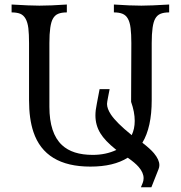

<svg xmlns="http://www.w3.org/2000/svg" viewBox="-20 -713 784 833"><path d="M636.7 99.6H591.3Q595.2 90.3 599.1 80.6Q603 70.8 603 60.1Q603 36.1 581.5 11.2Q565.9 -6.8 534.2 -28.8Q473.1 9.8 372.1 9.8Q175.3 9.8 125 -140.6Q106 -197.3 106 -278.3V-525.9Q106 -564.9 103 -590.8Q96.7 -641.1 67.9 -653.3Q53.2 -659.2 30.3 -659.2V-693.4Q110.8 -688.5 150.9 -688.5Q198.7 -688.5 270 -693.4V-659.2Q247.1 -659.2 232.4 -653.1Q217.8 -647 209.5 -631.8Q194.3 -605.5 194.3 -525.9V-250Q194.3 -134.3 249 -83.5Q294.4 -41 382.3 -41Q439 -41 484.9 -62.5L481.9 -64.9Q435.1 -102.5 415.5 -134.8Q394 -169.9 394 -212.4Q394 -223.6 395.5 -236.1Q397 -248.5 412.1 -326.2H455.6L449.2 -293.5Q444.3 -268.6 444.3 -262.2Q444.3 -241.7 461.4 -215.8Q485.4 -180.2 548.8 -128.9L551.3 -126.5Q564.5 -153.8 564.5 -188.5Q564.5 -227.1 548.8 -271L549.8 -525.9Q549.8 -564.9 546.6 -590.8Q543.5 -616.7 534.9 -631.8Q526.4 -647 511.7 -653.1Q497.1 -659.2 474.1 -659.2V-693.4Q545.4 -688.5 593.3 -688.5Q633.3 -688.5 713.9 -693.4V-659.2Q690.9 -659.2 676.3 -653.1Q661.6 -647 653.3 -631.8Q638.2 -605.5 638.2 -525.9V-278.3Q638.2 -160.6 597.7 -93.8Q631.3 -67.9 647.9 -48.3Q671.4 -20 671.4 3.4Q671.4 12.2 668 20.5Z"/></svg>

Font: Almanac
Style: Regular
Weight: 400
Designer: Eden's Almanac
Version: Version 3.501;March 28, 2021;FontCreator 13.0.0.2683 64-bit